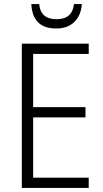

<svg xmlns="http://www.w3.org/2000/svg" viewBox="-20 -930 512 950"><path d="M419 0H88V-714H419V-663H144V-400H403V-349H144V-51H419ZM385 -910H346Q338 -835 260 -835Q180 -835 174 -910H135Q141 -789 258 -789Q315 -789 348 -821.5Q381 -854 385 -910Z"/></svg>

Font: Noto Sans UI SemiCondensed Light
Style: Regular
Weight: 300
Width: 4
Designer: Monotype Design Team
Foundry: Monotype Imaging Inc.
Version: Version 1.901